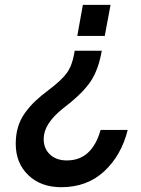

<svg xmlns="http://www.w3.org/2000/svg" viewBox="-20 -572 583 792"><path d="M395 -36.1H506.8Q480.5 69.3 409.7 134.8Q338.9 200.2 232.9 200.2Q148.4 200.2 96.7 150.4Q44.9 100.6 44.9 21Q44.9 -16.6 54.4 -48.3Q64 -80.1 83.5 -106.9Q103 -133.8 125.5 -155Q147.9 -176.3 181.2 -201.2Q234.4 -241.2 256.1 -271.7Q277.8 -302.2 286.1 -351.1L288.1 -362.8H399.9L397 -348.1Q381.8 -272 345.9 -224.9Q310.1 -177.7 240.2 -125Q160.2 -61.5 160.2 1Q160.2 41 186.3 65.4Q212.4 89.8 255.9 89.8Q359.4 89.8 395 -36.1ZM298.8 -423.8 321.8 -551.8H436L412.1 -423.8Z"/></svg>

Font: Involve SemiBold Oblique
Style: Italic
Weight: 600
Italic angle: -10.5°
Designer: Stefan Peev
Foundry: Context Ltd.
Version: Version 1.001